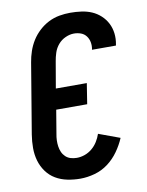

<svg xmlns="http://www.w3.org/2000/svg" viewBox="-85 -804 669 873"><g transform="rotate(-10 250.0 -367.5)"><path d="M215 8Q185 8 155.5 2Q126 -4 101.5 -18.5Q77 -33 60 -56.5Q43 -80 35 -108Q27 -136 27 -166.5Q27 -197 32 -228L86 -552Q90 -577 98.5 -602Q107 -627 121 -649.5Q135 -672 155.5 -691Q176 -710 200 -722Q224 -734 249.5 -738.5Q275 -743 300 -743Q326 -743 351.5 -739.5Q377 -736 399 -726.5Q421 -717 439 -700.5Q457 -684 468 -662.5Q479 -641 482 -616Q485 -591 480 -565L479 -560H368L369 -562Q372 -579 369 -595Q366 -611 356.5 -623.5Q347 -636 332 -641.5Q317 -647 300 -647Q281 -647 261 -638Q241 -629 227 -612.5Q213 -596 206.5 -576Q200 -556 197 -537L176 -415H319L304 -320H161L143 -212Q140 -197 139.5 -182.5Q139 -168 141 -154Q143 -140 148.5 -127.5Q154 -115 164 -105.5Q174 -96 187.5 -92Q201 -88 216 -88Q234 -88 252.5 -94.5Q271 -101 286.5 -114Q302 -127 312.5 -144Q323 -161 329 -179L427 -143Q414 -112 393 -82.5Q372 -53 344 -32Q316 -11 282 -1.5Q248 8 215 8Z"/></g></svg>

Font: Iosevka Curly
Style: Bold Italic
Weight: 700
Italic angle: -9°
Monospace: yes
Designer: Belleve Invis
Foundry: Belleve Invis
Version: Version 22.1.2; ttfautohint (v1.8.4)